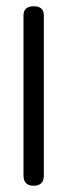

<svg xmlns="http://www.w3.org/2000/svg" viewBox="-20 -587 218 613"><path d="M120 -538C120 -557 109 -567 88 -567C66 -567 55 -557 55 -538V-27C55 -5 66 6 88 6C109 6 120 -5 120 -27Z"/></svg>

Font: GFS Philostratos
Style: Regular
Weight: 400
Designer: George D. Matthiopoulos
Foundry: George D. Matthiopoulos
Version: Version 1.000